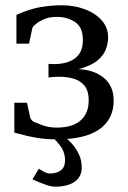

<svg xmlns="http://www.w3.org/2000/svg" viewBox="-20 -514 483 725"><path d="M192.9 12.2Q154.3 12.2 118.7 6.3Q83 0.5 34.2 -13.2V-126H82L94.2 -69.8Q95.2 -65.4 99.6 -60.5Q104 -55.7 106.9 -54.2Q116.2 -50.3 140.1 -41.3Q164.1 -32.2 193.8 -32.2Q253.4 -32.2 284.2 -59.1Q314.9 -85.9 314.9 -134.8Q314.9 -172.9 297.6 -192.1Q280.3 -211.4 255.1 -217.8Q230 -224.1 206.1 -224.1Q184.1 -224.1 173.6 -222.7Q163.1 -221.2 163.1 -221.2V-272.9Q163.1 -272.9 169.9 -272.5Q176.8 -272 183.1 -272Q234.9 -272 263.9 -294.2Q293 -316.4 293 -362.8Q293 -410.6 263.9 -430.4Q234.9 -450.2 194.8 -450.2Q165 -450.2 144.8 -440.9Q124.5 -431.6 116.2 -423.8Q112.8 -420.9 107.9 -416.7Q103 -412.6 102.1 -407.2Q99.1 -392.6 95.9 -378.2Q92.8 -363.8 89.8 -349.1H42V-458Q92.8 -480.5 133.5 -487.3Q174.3 -494.1 212.9 -494.1Q260.3 -494.1 300 -479.2Q339.8 -464.4 364 -437.3Q388.2 -410.2 388.2 -373Q388.2 -351.1 379.9 -328.1Q371.6 -305.2 347.7 -285.4Q323.7 -265.6 276.9 -252.9Q336.4 -250 372.8 -219.5Q409.2 -189 409.2 -133.8Q409.2 -64.5 355.7 -26.1Q302.2 12.2 192.9 12.2ZM188.5 190.9Q173.8 190.9 153.6 183.8Q133.3 176.8 117.9 169.9Q102.5 163.1 102.5 163.1L126.5 123Q126.5 123 141.4 132.1Q156.2 141.1 167.5 141.1Q194.8 141.1 210.2 128.9Q225.6 116.7 225.6 91.8Q225.6 60.1 207 35.9Q188.5 11.7 171.4 -1H218.8Q232.9 8.3 249 25.6Q265.1 43 276.9 66.4Q288.6 89.8 288.6 118.2Q288.6 153.8 261.7 172.4Q234.9 190.9 188.5 190.9Z"/></svg>

Font: Charis
Style: Regular
Weight: 400
Designer: Walt Agee, Miriam Martin, Annie Olsen, Victor Gaultney, Lorna Priest, Alan Ward, Bob Hallissy, Martin Hosken, Sharon Cor
Foundry: SIL Global
Version: Version 7.000